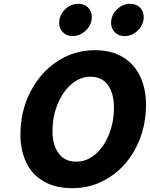

<svg xmlns="http://www.w3.org/2000/svg" viewBox="-20 -977 785 1006"><path d="M87 -271Q87 -393 138.5 -494.5Q190 -596 279.5 -655Q369 -714 476 -714Q565 -714 625 -677Q685 -640 715 -575.5Q745 -511 745 -429Q745 -307 694 -206.5Q643 -106 554.5 -48.5Q466 9 359 9Q269 9 207.5 -27.5Q146 -64 116.5 -127.5Q87 -191 87 -271ZM577 -414Q577 -486 546 -530.5Q515 -575 453 -575Q400 -575 354.5 -536Q309 -497 282 -431.5Q255 -366 255 -289Q255 -219 286.5 -174.5Q318 -130 380 -130Q434 -130 479 -168Q524 -206 550.5 -271.5Q577 -337 577 -414ZM562 -857Q562 -897 592 -927Q622 -957 662 -957Q694 -957 713.5 -937.5Q733 -918 733 -888Q733 -848 702.5 -818Q672 -788 632 -788Q601 -788 581.5 -808Q562 -828 562 -857ZM290 -857Q290 -897 320 -927Q350 -957 390 -957Q422 -957 441.5 -937.5Q461 -918 461 -888Q461 -848 430.5 -818Q400 -788 360 -788Q329 -788 309.5 -808Q290 -828 290 -857Z"/></svg>

Font: Be Vietnam ExtraBold
Style: Italic
Weight: 800
Italic angle: -9.778°
Designer: Gabriel Lam
Foundry: TypeRant
Version: Version 3.000